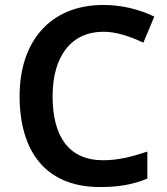

<svg xmlns="http://www.w3.org/2000/svg" viewBox="-20 -744 675 774"><path d="M397 -616C453 -616 508 -595 558 -572L602 -677C541 -707 469 -724 397 -724C179 -724 59 -573 59 -357C59 -135 163 10 383 10C460 10 515 0 574 -24V-133C512 -112 456 -98 396 -98C257 -98 192 -194 192 -356C192 -517 267 -616 397 -616Z"/></svg>

Font: Noto Sans Bamum SemiBold
Style: Regular
Weight: 600
Designer: Monotype Design Team
Foundry: Monotype Imaging Inc.
Version: Version 2.002